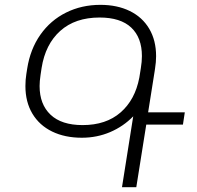

<svg xmlns="http://www.w3.org/2000/svg" viewBox="-20 -780 822 800"><path d="M742.2 -260.7H589.4L547.9 0H488.3L534.7 -293L535.2 -295.4Q493.7 -252.9 438.7 -229.5Q383.8 -206.1 320.8 -206.1Q250.5 -206.1 197.3 -231.9Q144 -257.8 115 -306.4Q85.9 -355 85.9 -421.4Q85.9 -448.2 89.8 -471.7L93.3 -494.1Q106 -575.2 148.2 -635.3Q190.4 -695.3 255.1 -727.5Q319.8 -759.8 398.4 -759.8Q468.3 -759.8 520.8 -734.1Q573.2 -708.5 601.8 -660.2Q630.4 -611.8 630.4 -545.9Q630.4 -521.5 626 -494.1L624.5 -483.9L597.2 -312H750ZM560.5 -456.5 564.9 -483.9 566.9 -496.6Q571.3 -522.9 571.3 -546.4Q571.3 -623 526.9 -665Q482.4 -707 395 -707Q293.5 -707 231.2 -651.4Q168.9 -595.7 153.3 -496.6L148.9 -467.3Q145 -441.4 145 -421.4Q145 -345.2 190.7 -302Q236.3 -258.8 324.2 -258.8Q421.9 -258.8 482.4 -311.5Q543 -364.3 560.5 -456.5Z"/></svg>

Font: Mardoto Light
Style: Italic
Weight: 300
Italic angle: -12°
Designer: Christian Robertson, Vahan Hovhannisyan
Foundry: Google
Version: Version 1.000